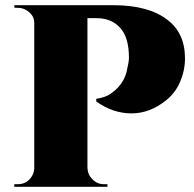

<svg xmlns="http://www.w3.org/2000/svg" viewBox="-20 -720 747 740"><path d="M693 -495Q693 -449 674.5 -405.5Q656 -362 621 -334Q558 -283 487 -283Q415 -283 351 -329V-339Q387 -345 405.5 -358Q424 -371 435 -383Q460 -410 468.5 -446Q477 -482 477 -497Q477 -576 443 -613Q409 -650 352 -650H317V-73Q318 -47 336.5 -28.5Q355 -10 381 -10H394V0H35V-10H48Q84 -10 103 -41Q112 -56 112 -73V-632Q112 -656 92.5 -673Q73 -690 48 -690H36L35 -700H416Q553 -700 626 -643Q693 -592 693 -495Z"/></svg>

Font: Cinzel Decorative Black
Style: Regular
Weight: 900
Designer: Natanael Gama
Version: Version 1.002;PS 001.002;hotconv 1.0.56;makeotf.lib2.0.21325